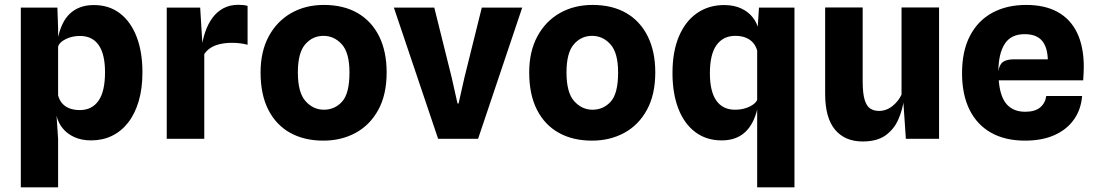

<svg xmlns="http://www.w3.org/2000/svg" viewBox="-20 -577 4550 798"><path d="M359 6.5Q318.5 6.5 288.2 -7.5Q258 -21.5 239.5 -45Q221 -68.5 215 -96.5H154L221.5 -180.5Q226.5 -161.5 238.2 -147.8Q250 -134 268.5 -126.8Q287 -119.5 312 -119.5Q362 -119.5 389.2 -158Q416.5 -196.5 416.5 -276.5Q416.5 -352 390 -389.8Q363.5 -427.5 313 -427.5Q288.5 -427.5 268.8 -420.8Q249 -414 236.5 -404Q224 -394 221.5 -383V-423.5Q228.5 -453.5 240.2 -478Q252 -502.5 270 -519.8Q288 -537 312.8 -546.5Q337.5 -556 370 -556Q433.5 -556 478.5 -521.5Q523.5 -487 547.8 -424.2Q572 -361.5 572 -276.5Q572 -209 556.5 -156.5Q541 -104 512.8 -67.8Q484.5 -31.5 445.5 -12.5Q406.5 6.5 359 6.5ZM66.5 201.5V-545.5H218.5L221.5 -459V-144L215 -96.5L221.5 0.5V201.5Z M673 0V-545.5H812L825 -332L816 -364.5Q820.5 -407.5 832.5 -442.8Q844.5 -478 863.5 -503.5Q882.5 -529 909.2 -543Q936 -557 970.5 -557Q980.5 -557 990.8 -556Q1001 -555 1009 -552.5V-391Q992 -395.5 976.2 -397.2Q960.5 -399 945 -399Q917.5 -399 895.2 -394Q873 -389 856.5 -378.8Q840 -368.5 829 -352.5V0Z M1324 7.5Q1244.5 7.5 1186 -25Q1127.5 -57.5 1095.2 -120.8Q1063 -184 1063 -276Q1063 -363 1097 -426Q1131 -489 1190.5 -522.8Q1250 -556.5 1326 -556.5Q1408 -556.5 1466.2 -522.8Q1524.5 -489 1555.8 -426Q1587 -363 1587 -276Q1587 -184 1552.5 -120.8Q1518 -57.5 1458.5 -25Q1399 7.5 1324 7.5ZM1326 -121Q1371.5 -121 1402 -154.8Q1432.5 -188.5 1432.5 -276Q1432.5 -357.5 1400.8 -392.8Q1369 -428 1324.5 -428Q1279 -428 1248.5 -392.8Q1218 -357.5 1218 -276Q1218 -192 1250 -156.5Q1282 -121 1326 -121Z M1801 0 1617 -545.5H1785L1857.5 -254L1881.5 -147H1886L1910 -253.5L1982.5 -545.5H2150.5L1967 0Z M2440.5 7.5Q2361 7.5 2302.5 -25Q2244 -57.5 2211.8 -120.8Q2179.5 -184 2179.5 -276Q2179.5 -363 2213.5 -426Q2247.5 -489 2307 -522.8Q2366.5 -556.5 2442.5 -556.5Q2524.5 -556.5 2582.8 -522.8Q2641 -489 2672.2 -426Q2703.5 -363 2703.5 -276Q2703.5 -184 2669 -120.8Q2634.5 -57.5 2575 -25Q2515.5 7.5 2440.5 7.5ZM2442.5 -121Q2488 -121 2518.5 -154.8Q2549 -188.5 2549 -276Q2549 -357.5 2517.2 -392.8Q2485.5 -428 2441 -428Q2395.5 -428 2365 -392.8Q2334.5 -357.5 2334.5 -276Q2334.5 -192 2366.5 -156.5Q2398.5 -121 2442.5 -121Z M2979.5 6.5Q2915.5 6.5 2869.5 -28.2Q2823.5 -63 2799.2 -126Q2775 -189 2775 -273.5Q2775 -363 2802 -426.2Q2829 -489.5 2877.5 -522.8Q2926 -556 2989.5 -556Q3030.5 -556 3060.5 -542Q3090.5 -528 3108.8 -504.5Q3127 -481 3133 -453L3188.5 -455.5L3127 -367Q3121.5 -386 3109.8 -399.5Q3098 -413 3079.5 -420.5Q3061 -428 3036 -428Q2986 -428 2958.2 -389.8Q2930.5 -351.5 2930.5 -272.5Q2930.5 -197 2957.2 -159Q2984 -121 3034.5 -121Q3059.5 -121 3079.2 -127.5Q3099 -134 3111.8 -143.8Q3124.5 -153.5 3127 -163L3137 -140L3127 -121.5Q3120 -93 3108 -69.5Q3096 -46 3078.2 -29Q3060.5 -12 3036 -2.8Q3011.5 6.5 2979.5 6.5ZM3127 201.5V-428L3134.5 -545.5H3282V201.5Z M3565.5 11Q3491.5 11 3450.5 -38.2Q3409.5 -87.5 3409.5 -187V-546H3565.5V-239Q3565.5 -188.5 3573.8 -162Q3582 -135.5 3597 -125.8Q3612 -116 3633 -116Q3664 -116 3689.2 -136.2Q3714.5 -156.5 3727 -184V-546H3883V0H3745L3731 -206L3737 -164.5Q3731 -119.5 3713.2 -79.5Q3695.5 -39.5 3660.2 -14.2Q3625 11 3565.5 11Z M4240.5 7.5Q4157.5 7.5 4099 -25.5Q4040.5 -58.5 4009.5 -121.2Q3978.5 -184 3978.5 -273Q3978.5 -365 4011.5 -428.2Q4044.5 -491.5 4104.5 -524Q4164.5 -556.5 4245 -556.5Q4323 -556.5 4376.2 -527Q4429.5 -497.5 4457 -440Q4484.5 -382.5 4484.5 -298.5Q4484.5 -288 4483.8 -274.2Q4483 -260.5 4482 -243H4131Q4136.5 -175 4164 -143.8Q4191.5 -112.5 4241 -112.5Q4282 -112.5 4303.2 -130.5Q4324.5 -148.5 4328.5 -178H4477.5Q4473 -121.5 4443.2 -79.8Q4413.5 -38 4362 -15.2Q4310.5 7.5 4240.5 7.5ZM4194.5 -330.5H4335Q4333 -383 4309.8 -409Q4286.5 -435 4238.5 -435Q4182 -435 4156 -394.8Q4130 -354.5 4129.5 -280.5Q4133.5 -309 4149 -319.8Q4164.5 -330.5 4194.5 -330.5Z"/></svg>

Font: Spline Sans
Style: Regular
Weight: 400
Designer: Eben Sorkin, Mirko Velimirovic
Foundry: Sorkin Type
Version: Version 1.001